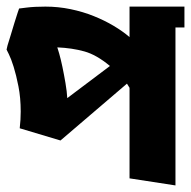

<svg xmlns="http://www.w3.org/2000/svg" viewBox="-186 -564 581 584"><path d="M-126 -173.8Q-123 -200.2 -123 -224.6Q-123 -266.6 -129.9 -301.3Q-136.7 -335.9 -144.5 -360.8Q-152.3 -385.7 -159.2 -399.4Q-166 -413.1 -166 -413.1L-163.1 -425.8Q-159.2 -438.5 -153.3 -457.5Q-147.5 -476.6 -142.1 -494.6Q-136.7 -512.7 -132.3 -525.4Q-127.9 -538.1 -127.9 -538.1L-104.5 -541Q-81.1 -543.9 -47.9 -543.9Q-8.8 -543.9 28.8 -536.1Q66.4 -528.3 99.1 -515.1Q131.8 -502 159.7 -485.4Q187.5 -468.8 208 -451.2V-543.9H375V-480.5H347.7V0L208 -21.5V-296.9L200.2 -309.6L-2 -136.7ZM148.4 -363.3Q107.4 -397.5 70.3 -407.7Q33.2 -418 -11.7 -419.9Q-10.7 -418 -5.9 -400.9Q-1 -383.8 3.9 -360.4Q8.8 -336.9 13.2 -311Q17.6 -285.2 18.6 -265.6Z"/></svg>

Font: Shorif Bongobondhu ANSI V2
Style: Regular
Weight: 400
Designer: Shorif Uddin Shishir, Shorif art & Design, e-mail : shorifart@gmail.com, facebook : Shorif2001
Foundry: Lipighor Font Foundry
Version: Designed By Shorif Uddin Shishir | Build By Niladri Shekhar 